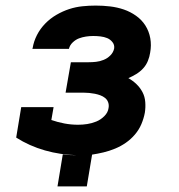

<svg xmlns="http://www.w3.org/2000/svg" viewBox="-20 -548 640 688"><path d="M291 120H186L205 5Q217 7 228.5 7.5Q240 8 252 8H256Q197 7 141 -9Q85 -25 38 -55L56 -164H172L164 -118Q187 -110 211 -105.5Q235 -101 260 -101Q276 -101 292.5 -103.5Q309 -106 325 -112.5Q341 -119 354 -132Q367 -145 369 -161Q371 -172 367.5 -181.5Q364 -191 356.5 -197Q349 -203 339.5 -206.5Q330 -210 320 -212Q310 -214 299.5 -215Q289 -216 279 -216H215L234 -325H298Q311 -325 324.5 -326.5Q338 -328 351.5 -333.5Q365 -339 375.5 -349.5Q386 -360 389 -374Q391 -387 383 -397Q375 -407 364 -411.5Q353 -416 340 -417.5Q327 -419 314 -419Q301 -419 288 -417Q275 -415 263 -410.5Q251 -406 240.5 -396Q230 -386 227 -373H96L97 -376Q101 -400 112.5 -422.5Q124 -445 142 -463.5Q160 -482 182.5 -495Q205 -508 228 -515.5Q251 -523 275 -525.5Q299 -528 323 -528Q349 -528 374.5 -525Q400 -522 423.5 -514Q447 -506 467.5 -491.5Q488 -477 501 -456.5Q514 -436 518.5 -411Q523 -386 518 -359Q516 -345 510 -330Q504 -315 493 -303Q482 -291 468 -282.5Q454 -274 440 -268Q456 -259 469 -246.5Q482 -234 490.5 -218Q499 -202 500.5 -182.5Q502 -163 499 -144Q495 -123 486.5 -103Q478 -83 463.5 -66Q449 -49 431 -36.5Q413 -24 392.5 -15.5Q372 -7 351 -2Q330 3 310 6Z"/></svg>

Font: Iosevka HT Extrabold Extended
Style: Italic
Weight: 800
Width: 7
Italic angle: -9°
Monospace: yes
Designer: Belleve Invis
Foundry: Belleve Invis
Version: Version 32.3.0; ttfautohint (v1.8.4)